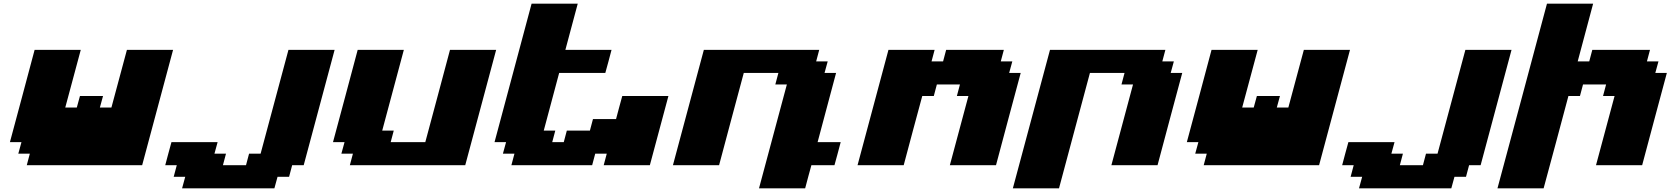

<svg xmlns="http://www.w3.org/2000/svg" viewBox="-20 -895 9049 1040"><path d="M125 0H750Q777.8 -104 833.7 -312.3Q889.6 -520.5 917.5 -625H667.5L583.5 -312.5H521L538.1 -375H413.1L396 -312.5H333.5L417.5 -625H167.5Q145.5 -542 100.8 -375Q56.2 -208 33.7 -125H96.2L79.1 -62.5H141.6Z M966.3 125H1466.3L1483.4 62.5H1545.9L1562.5 0H1625Q1652.8 -104 1708.7 -312.3Q1764.6 -520.5 1792.5 -625H1542.5L1391.6 -62.5H1329.1L1312.5 0H1187.5L1204.1 -62.5H1141.6L1158.7 -125H908.7Q902.8 -104 891.6 -62.5Q880.4 -21 875 0H937.5L920.9 62.5H983.4Z M1875 0H2500Q2527.8 -104 2583.7 -312.3Q2639.6 -520.5 2667.5 -625H2417.5Q2395.5 -542 2350.8 -375.2Q2306.2 -208.5 2283.7 -125H2096.2L2112.8 -187.5H2050.3L2167.5 -625H1917.5Q1895.5 -542 1850.8 -375Q1806.2 -208 1783.7 -125H1846.2L1829.1 -62.5H1891.6Z M3250 0H3500Q3516.6 -62.5 3550.3 -187.5Q3584 -312.5 3600.6 -375H3350.6Q3344.7 -354 3333.5 -312.3Q3322.3 -270.5 3316.9 -250H3191.9L3175.3 -187.5H3050.3L3033.7 -125H2971.2L2987.8 -187.5H2925.3L3008.8 -500H3258.8Q3264.6 -520.5 3275.9 -562.3Q3287.1 -604 3292.5 -625H3042.5Q3053.7 -667 3075.9 -750Q3098.1 -833 3109.4 -875H2859.4L2658.7 -125H2721.2L2704.1 -62.5H2766.6L2750 0H3187.5L3204.1 -62.5H3266.6Z M4091.3 125H4341.3Q4346.7 104 4357.9 62.5Q4369.1 21 4375 0H4500Q4505.9 -21 4517.1 -62.5Q4528.3 -104 4533.7 -125H4408.7Q4425.8 -187.5 4458.7 -312.5Q4491.7 -437.5 4508.8 -500H4446.3L4463.4 -562.5H4400.9L4417.5 -625H3792.5Q3764.6 -520.5 3708.7 -312.3Q3652.8 -104 3625 0H3875Q3897 -83 3941.7 -250Q3986.3 -417 4008.8 -500H4196.3L4179.7 -437.5H4242.2Z M5125 0H5375Q5397 -83 5441.7 -250Q5486.3 -417 5508.8 -500H5446.3L5463.4 -562.5H5400.9L5417.5 -625H5105L5088.4 -562.5H5025.9L5042.5 -625H4792.5Q4764.6 -520.5 4708.7 -312.3Q4652.8 -104 4625 0H4875Q4891.6 -62.5 4925 -187.5Q4958.5 -312.5 4975.6 -375H5038.1L5054.7 -437.5H5179.7L5163.1 -375H5225.6Q5209 -312.5 5175.3 -187.5Q5141.6 -62.5 5125 0Z M5466.3 125H5716.3Q5744.1 20.5 5800 -187.5Q5856 -395.5 5883.8 -500H6071.3L6054.7 -437.5H6117.2L6000 0H6250Q6272 -83 6316.7 -250Q6361.3 -417 6383.8 -500H6321.3L6338.4 -562.5H6275.9L6292.5 -625H5667.5Q5633.8 -500 5566.9 -250Q5500 0 5466.3 125Z M6500 0H7125Q7152.8 -104 7208.7 -312.3Q7264.6 -520.5 7292.5 -625H7042.5L6958.5 -312.5H6896L6913.1 -375H6788.1L6771 -312.5H6708.5L6792.5 -625H6542.5Q6520.5 -542 6475.8 -375Q6431.2 -208 6408.7 -125H6471.2L6454.1 -62.5H6516.6Z M7341.3 125H7841.3L7858.4 62.5H7920.9L7937.5 0H8000Q8027.8 -104 8083.7 -312.3Q8139.6 -520.5 8167.5 -625H7917.5L7766.6 -62.5H7704.1L7687.5 0H7562.5L7579.1 -62.5H7516.6L7533.7 -125H7283.7Q7277.8 -104 7266.6 -62.5Q7255.4 -21 7250 0H7312.5L7295.9 62.5H7358.4Z M8091.3 125H8341.3Q8363.8 42 8408.7 -124.8Q8453.6 -291.5 8475.6 -375H8538.1L8554.7 -437.5H8679.7L8663.1 -375H8725.6Q8709 -312.5 8675.3 -187.5Q8641.6 -62.5 8625 0H8875Q8897 -83 8941.7 -250Q8986.3 -417 9008.8 -500H8946.3L8963.4 -562.5H8900.9L8917.5 -625H8605L8588.4 -562.5H8525.9L8609.4 -875H8359.4Q8314.9 -708 8225.6 -375Q8136.2 -42 8091.3 125Z"/></svg>

Font: Faithful 32x
Style: BoldOblique
Weight: 400
Foundry: Faithful Resource Pack
Version: Version 1.0; January 27, 2023